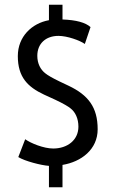

<svg xmlns="http://www.w3.org/2000/svg" viewBox="-20 -688 476 808"><path d="M391 -144C391 -237 351 -288 269 -327L231 -345C200 -360 181 -371 170 -380C151 -395 137 -420 137 -453C137 -505 173 -537 226 -537C263 -537 316 -518 337 -503L361 -574C340 -593 301 -604 243 -606V-668H186V-603C114 -590 55 -534 55 -452C55 -363 97 -322 165 -290L213 -268C247 -252 269 -239 278 -231C297 -216 310 -189 310 -155C310 -98 263 -63 204 -63C164 -63 110 -85 86 -102L57 -27C84 -10 154 8 186 10V100H243V6C322 -7 391 -59 391 -144Z"/></svg>

Font: linja pona
Style: Regular
Weight: 400
Foundry: jan Same & David A Roberts
Version: Version 4.9